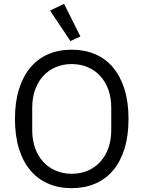

<svg xmlns="http://www.w3.org/2000/svg" viewBox="-20 -969 748 1001"><path d="M58 0ZM354 12Q286 12 231.5 -11.5Q177 -35 138.5 -80.5Q100 -126 79 -193.5Q58 -261 58 -349Q58 -437 79 -504Q100 -571 138.5 -617Q177 -663 231.5 -686.5Q286 -710 354 -710Q421 -710 476 -686.5Q531 -663 569.5 -617Q608 -571 629 -504Q650 -437 650 -349Q650 -261 629 -193.5Q608 -126 569.5 -80.5Q531 -35 476 -11.5Q421 12 354 12ZM354 -63Q399 -63 437 -79Q475 -95 502.5 -125Q530 -155 545 -197Q560 -239 560 -291V-407Q560 -459 545 -501Q530 -543 502.5 -573Q475 -603 437 -619Q399 -635 354 -635Q309 -635 271 -619Q233 -603 205.5 -573Q178 -543 163 -501Q148 -459 148 -407V-291Q148 -239 163 -197Q178 -155 205.5 -125Q233 -95 271 -79Q309 -63 354 -63ZM241 -914 314 -949 399 -779 347 -755Z"/></svg>

Font: Aneliza
Style: Regular
Weight: 400
Designer: Mike Abbink, Paul van der Laan, Pieter van Rosmalen
Foundry: Bold Monday
Version: Version 3.001;September 8, 2019;FontCreator 11.5.0.2425 64-b